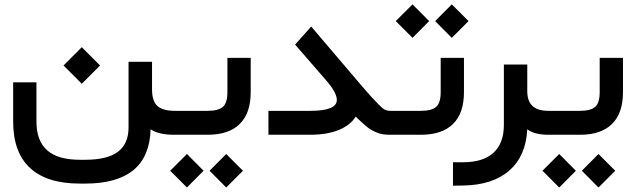

<svg xmlns="http://www.w3.org/2000/svg" viewBox="-20 -605 2857 862"><path d="M778.8 0C787.1 0 791 -17.1 791 -51.8V-57.1C791 -90.8 787.1 -107.4 778.8 -107.4H764.6C728.5 -107.4 702.6 -114.7 686.5 -129.4C670.4 -144 662.6 -168.9 662.6 -203.6V-317.9V-327.6H652.8H566.9H557.1V-317.9V-32.7C557.1 15.6 541.5 52.2 509.8 76.2C478 100.1 429.2 112.3 363.3 112.3H338.4C272.5 112.3 223.6 98.1 191.9 69.8C159.7 41.5 143.6 -1.5 143.6 -59.6V-225.6V-235.4H133.8H48.8H39.1V-225.6V-59.1C39.1 33.2 64.5 102.5 114.7 148.9C165 195.8 239.7 219.2 338.4 219.2H363.3C458.5 219.2 530.3 198.7 579.6 158.2C628.4 117.7 653.8 56.6 656.2 -24.4C680.2 -8.3 714.8 0 760.3 0ZM265.1 -311 347.2 -229 429.2 -311 347.2 -393.1Z M920.9 161.6 995.6 236.8 1070.8 161.6 995.6 86.4ZM744.1 161.6 819.3 236.8 894 161.6 819.3 86.4ZM773.4 -107.4C765.1 -107.4 761.2 -90.8 761.2 -57.1V-51.8C761.2 -17.1 765.1 0 773.4 0H912.6C975.6 0 1023.9 -16.1 1056.6 -48.8C1089.4 -81.1 1105.5 -128.4 1105.5 -191.4V-335.4V-345.2H1095.7H1010.7H1001V-335.4V-191.9C1001 -159.2 994.1 -137.2 981 -125.5C967.3 -113.3 944.3 -107.4 912.1 -107.4Z M1736.3 0C1744.6 0 1748.5 -17.1 1748.5 -51.8V-57.1C1748.5 -90.8 1744.6 -107.4 1736.3 -107.4H1731.9C1722.2 -107.4 1713.9 -109.4 1706.5 -113.3C1699.2 -117.2 1688.5 -127 1673.3 -142.6C1658.2 -157.7 1634.3 -184.1 1602.1 -221.7L1384.3 -477.5L1377 -485.8L1369.6 -477.5L1310.5 -411.1L1304.7 -404.8L1310.5 -398.4L1447.3 -240.7C1477.1 -206.1 1492.2 -177.7 1492.2 -156.2C1492.2 -123.5 1452.6 -107.4 1373 -107.4H1194.8H1185.1V-97.7V-9.8V0H1194.8H1372.6C1423.8 0 1466.3 -7.3 1501 -21.5C1535.6 -35.6 1561 -55.7 1577.1 -81.5C1586.4 -72.3 1594.2 -64.5 1600.6 -59.1C1606.4 -53.7 1613.8 -47.4 1622.1 -40C1630.4 -32.7 1638.2 -26.9 1645.5 -22.9C1652.8 -18.6 1660.6 -14.6 1669.9 -10.7C1678.7 -6.8 1688 -3.9 1697.8 -2.4C1707 -1 1717.3 0 1728.5 0Z M1731 -107.4C1722.7 -107.4 1718.8 -90.8 1718.8 -57.1V-51.8C1718.8 -17.1 1722.7 0 1731 0H1870.1C1933.1 0 1981.4 -16.1 2014.2 -48.8C2046.9 -81.1 2063 -128.4 2063 -191.4V-335.4V-345.2H2053.2H1968.3H1958.5V-335.4V-191.9C1958.5 -159.2 1951.7 -137.2 1938.5 -125.5C1924.8 -113.3 1901.9 -107.4 1869.6 -107.4ZM1933.6 -510.3 2008.3 -435.1 2083.5 -510.3 2008.3 -585.4ZM1756.8 -510.3 1832 -435.1 1906.7 -510.3 1832 -585.4Z M2450.2 0C2458.5 0 2462.4 -17.1 2462.4 -51.8V-57.1C2462.4 -90.8 2458.5 -107.4 2450.2 -107.4H2442.4C2409.7 -107.4 2385.7 -114.7 2370.6 -129.4C2355 -143.6 2347.2 -166 2347.2 -196.8V-305.7V-315.4H2337.4H2252H2242.2V-305.7V-44.9C2242.2 10.3 2226.6 52.2 2195.8 80.6C2164.6 109.4 2118.7 123.5 2057.6 123.5H2023.4H2013.7V133.3V218.8V228.5H2023.4L2058.6 228C2147.9 226.6 2217.3 204.1 2267.1 160.2C2316.4 116.7 2343.3 55.2 2347.2 -24.4C2368.7 -8.3 2400.4 0 2442.4 0Z M2592.3 161.6 2667 236.8 2742.2 161.6 2667 86.4ZM2415.5 161.6 2490.7 236.8 2565.4 161.6 2490.7 86.4ZM2444.8 -107.4C2436.5 -107.4 2432.6 -90.8 2432.6 -57.1V-51.8C2432.6 -17.1 2436.5 0 2444.8 0H2584C2647 0 2695.3 -16.1 2728 -48.8C2760.7 -81.1 2776.9 -128.4 2776.9 -191.4V-335.4V-345.2H2767.1H2682.1H2672.4V-335.4V-191.9C2672.4 -159.2 2665.5 -137.2 2652.3 -125.5C2638.7 -113.3 2615.7 -107.4 2583.5 -107.4Z"/></svg>

Font: Shabnam FD Medium
Style: Regular
Weight: 500
Foundry: DejaVu fonts team - Redesigned by Saber Rastikerdar - Based on Vazir font
Version: Version 5.00;October 20, 2019;FontCreator 12.0.0.2547 64-bit